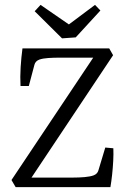

<svg xmlns="http://www.w3.org/2000/svg" viewBox="-20 -766 530 786"><path d="M44 0 27 -29 371 -544 383 -530H226Q200 -530 177.5 -528.5Q155 -527 141 -522Q125 -516 121 -501L98 -414H64Q62 -451 64.5 -491Q67 -531 72 -568H427L443 -540L99 -24L84 -39H278Q304 -39 326.5 -41Q349 -43 363 -48Q379 -54 383 -69L411 -162L444 -159Q445 -135 443.5 -107Q442 -79 439 -51Q436 -23 432 0ZM391 -723 290 -613 234 -609 122 -720 146 -746 262 -666 369 -746Z"/></svg>

Font: Rasa Light
Style: Regular
Weight: 300
Designer: Anna Giedrys (Yrsa+Rasa design), David Brezina (Yrsa art-direction, Rasa art-direction, design)
Foundry: Rosetta Type Foundry
Version: Version 2.004